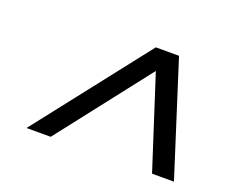

<svg xmlns="http://www.w3.org/2000/svg" viewBox="-69 -793 653 552"><g transform="rotate(20 257.5 -517.5)"><path d="M54 -345 324 -690H395L505 -345H438L337 -658H372L128 -345Z"/></g></svg>

Font: Platypi Light ExtraBold
Style: Italic
Weight: 800
Italic angle: -13°
Version: Version 1.200